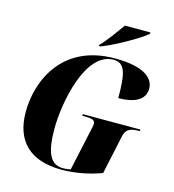

<svg xmlns="http://www.w3.org/2000/svg" viewBox="-133 -1041 1052 1161"><g transform="rotate(15 393.0 -460.5)"><path d="M385 -779 383 -771H394C480 -803 630 -891 662 -921L665 -931H504C473 -887 423 -816 385 -779ZM358 10C438 10 525 -5 608 -36L661 -283C671 -331 708 -338 752 -338H756L758 -348H398L396 -338H411C453 -338 477 -333 477 -309C477 -303 475 -290 470 -270L413 -7C395 -2 375 -1 365 -1C284 -1 254 -73 254 -219C254 -382 316 -714 492 -714C565 -714 579 -651 579 -497C672 -497 745 -526 745 -600C745 -660 691 -724 499 -724C166 -724 60 -464 60 -272C60 -91 161 10 358 10Z"/></g></svg>

Font: Noto Serif Display SemiCondensed Black
Style: Italic
Weight: 900
Width: 4
Italic angle: -12°
Designer: Monotype Design Team
Foundry: Monotype Imaging Inc.
Version: Version 2.009